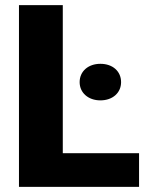

<svg xmlns="http://www.w3.org/2000/svg" viewBox="-20 -731 582 751"><path d="M225.6 -131.8V-710.9H54.2V0H523.9V-131.8ZM291.5 -409.7C291.5 -368.2 325.2 -338.4 372.6 -338.4C420.9 -338.4 453.6 -368.2 453.6 -409.7C453.6 -452.1 420.9 -481.4 372.6 -481.4C325.2 -481.4 291.5 -452.1 291.5 -409.7Z"/></svg>

Font: Vazirmatn Black
Style: Regular
Weight: 900
Designer: Saber Rastikerdar
Foundry: Saber Rastikerdar
Version: Version 33.003